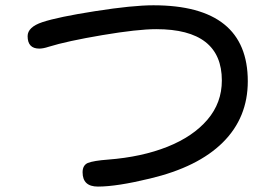

<svg xmlns="http://www.w3.org/2000/svg" viewBox="-20 -684 1040 723"><path d="M291 -35.2Q291 -61.5 310.5 -70.3Q333 -79.1 386.7 -83Q513.7 -92.8 610.4 -131.3Q707 -169.9 761.2 -233.4Q815.4 -296.9 815.4 -380.9Q815.4 -574.2 568.4 -574.2Q499 -574.2 365.7 -551.8Q232.4 -529.3 163.1 -507.8Q142.6 -501 127.9 -501Q84 -501 84 -547.9Q84 -582 139.6 -600.6Q198.2 -620.1 338.9 -642.1Q479.5 -664.1 557.6 -664.1Q913.1 -664.1 913.1 -377.9Q913.1 -241.2 819.3 -147.9Q725.6 -54.7 544.9 -11.7Q419.9 18.6 348.6 18.6Q291 18.6 291 -35.2Z"/></svg>

Font: jf-openhuninn-2.0
Style: Regular
Weight: 400
Designer: [Kosugi Maru]
Designed by MOTOYA      

[Varela Round]
Joe Prince (Latin component); Avraham Cornfeld (Hebrew component)
Foundry: justfont CO.,LTD.
Version: 2.0